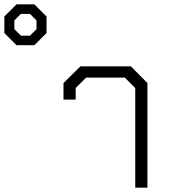

<svg xmlns="http://www.w3.org/2000/svg" viewBox="-252 -863 783 883"><path d="M-232 -711V-787L-176 -843H-94L-38 -787V-711L-94 -655H-176ZM-114 -699 -84 -729V-769L-114 -799H-156L-186 -769V-729L-156 -699ZM370 -458 322 -506H144L96 -458V-405H40V-481L118 -558H350L426 -481V0H370Z"/></svg>

Font: Chakra Petch Light
Style: Regular
Weight: 300
Designer: Katatrad Aksorn Co.,Ltd.
Foundry: Cadson Demak Co.,Ltd.
Version: Version 1.000; ttfautohint (v1.6)